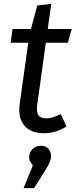

<svg xmlns="http://www.w3.org/2000/svg" viewBox="-20 -677 395 993"><path d="M173 -649 245 -657 173 -139Q167 -99 178 -82Q189 -65 218 -65Q238 -65 255.5 -71Q273 -77 294 -87L324 -23Q296 -5 266.5 3.5Q237 12 207 12Q139 12 105.5 -28Q72 -68 82 -141L132 -497ZM45 -527H351L331 -456H35ZM192 77Q218 77 231 93.5Q244 110 244 129Q244 147 236 164.5Q228 182 208 214L156 296H102L150 178Q143 170 137 159.5Q131 149 131 136Q131 110 149 93.5Q167 77 192 77Z"/></svg>

Font: Fira Sans Variable
Style: Italic
Weight: 397
Italic angle: -8°
Designer: Carrois Corporate & Edenspiekermann AG
Foundry: Carrois Corporate GbR & Edenspiekermann AG
Version: Version 4.202